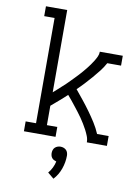

<svg xmlns="http://www.w3.org/2000/svg" viewBox="-103 -803 807 1112"><g transform="rotate(10 300.0 -247.0)"><path d="M75 0V-58H136V-677H75V-735H200V-251Q212 -261 223 -271.5Q234 -282 245.5 -292Q257 -302 268 -312.5Q279 -323 289.5 -334Q300 -345 311 -356Q322 -367 332 -378Q342 -389 352 -400.5Q362 -412 371.5 -424Q381 -436 390 -448.5Q399 -461 407 -474Q415 -487 421.5 -501Q428 -515 428 -530H563V-472H482Q468 -446 450 -423Q432 -400 413 -378Q394 -356 374 -334.5Q354 -313 333 -293Q356 -265 378.5 -237Q401 -209 422 -180Q443 -151 462 -121Q481 -91 495 -58H563V0H445Q445 -19 438 -36.5Q431 -54 422.5 -70.5Q414 -87 404 -103Q394 -119 383.5 -134.5Q373 -150 361.5 -164.5Q350 -179 338.5 -194Q327 -209 315 -223.5Q303 -238 291 -252Q269 -231 246 -211.5Q223 -192 200 -172V-58H261V0ZM291 241 255 211Q268 196 277 177.5Q286 159 290 140Q290 140 290 140Q290 140 290 140Q283 138 276 134.5Q269 131 264 125Q259 119 257 111Q255 103 255 96Q255 87 258 78Q261 69 267.5 63Q274 57 282.5 54Q291 51 300 51Q309 51 317.5 54Q326 57 332.5 63Q339 69 342 78Q345 87 345 96Q345 135 331.5 173.5Q318 212 291 241Z"/></g></svg>

Font: Iosevka Curly Slab LtEx
Style: Regular
Weight: 300
Width: 7
Monospace: yes
Designer: Belleve Invis
Foundry: Belleve Invis
Version: Version 11.1.0; ttfautohint (v1.8.3)